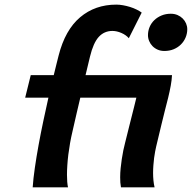

<svg xmlns="http://www.w3.org/2000/svg" viewBox="-20 -803 823 823"><path d="M614.3 -652.3Q614.3 -670.4 621.3 -687.3Q628.4 -704.1 641.4 -716.6Q654.3 -729 672.4 -736.6Q690.4 -744.1 711.9 -744.1Q728 -744.1 741 -738.5Q753.9 -732.9 763.2 -723.6Q772.5 -714.4 777.6 -702.4Q782.7 -690.4 782.7 -677.7Q782.7 -659.2 775.6 -642.3Q768.6 -625.5 755.6 -612.5Q742.7 -599.6 724.6 -592Q706.5 -584.5 684.6 -584.5Q668.9 -584.5 656 -590.1Q643.1 -595.7 633.8 -605.2Q624.5 -614.7 619.4 -627Q614.3 -639.2 614.3 -652.3ZM532.2 -639.2Q520 -653.3 500 -661.9Q480 -670.4 461.9 -670.4Q426.8 -670.4 403.3 -644.8Q379.9 -619.1 365.7 -560.1L346.7 -481H717.3Q716.3 -460 711.9 -435.8Q707.5 -411.6 700.9 -384.5Q694.3 -357.4 686.5 -327.9Q678.7 -298.3 671.4 -266.6L649.4 -174.8Q647.5 -166 645 -153.6Q642.6 -141.1 640.6 -126.2Q638.7 -111.3 637.5 -94.7Q636.2 -78.1 636.2 -61.5Q636.2 -45.4 637.7 -29.8Q639.2 -14.2 642.6 0H498.5Q496.6 -9.8 495.8 -20.8Q495.1 -31.7 495.1 -43Q495.1 -62 497.1 -81.8Q499 -101.6 502 -120.8Q504.9 -140.1 508.5 -158Q512.2 -175.8 516.1 -190.4L535.2 -267.1Q542 -294.9 546.9 -313.5Q551.8 -332 554.9 -345.2Q558.1 -358.4 560.3 -367.2Q562.5 -376 564.5 -384.3H324.2Q316.9 -353 308.6 -317.9Q300.3 -282.7 290.5 -238.8Q284.7 -214.4 280.3 -189.5Q275.9 -164.6 272.9 -140.6Q270 -116.7 268.6 -94.7Q267.1 -72.8 267.1 -53.7Q267.1 -20.5 271.5 0H120.1Q122.6 -37.1 129.4 -84Q136.2 -130.9 145.5 -181.9Q154.8 -232.9 165.8 -284.7Q176.8 -336.4 187.5 -384.3H87.9L111.8 -481H210.4Q217.3 -508.3 222.4 -529.8Q227.5 -551.3 231.4 -565.4Q259.3 -674.8 323.5 -729Q387.7 -783.2 478.5 -783.2Q492.2 -783.2 507.3 -780.5Q522.5 -777.8 537.4 -773.2Q552.2 -768.6 565.2 -762.2Q578.1 -755.9 587.4 -749Z"/></svg>

Font: Andika New Basic
Style: Bold Italic
Weight: 700
Italic angle: -14°
Designer: Victor Gaultney, Annie Olsen, Pablo Ugerman
Foundry: SIL International
Version: Version 5.500